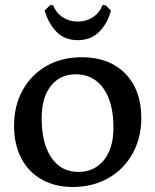

<svg xmlns="http://www.w3.org/2000/svg" viewBox="-20 -736 619 765"><path d="M36 -235Q36 -315 70.5 -377Q105 -439 166 -473.5Q227 -508 306 -508Q415 -508 479 -443Q543 -378 543 -266Q543 -186 508 -123.5Q473 -61 411 -26Q349 9 270 9Q199 9 146 -21Q93 -51 64.5 -106Q36 -161 36 -235ZM432 -227Q432 -328 392 -384Q352 -440 282 -440Q219 -440 182.5 -393.5Q146 -347 146 -265Q146 -164 185 -107.5Q224 -51 292 -51Q356 -51 394 -98Q432 -145 432 -227ZM158 -694 179 -715 191 -716Q204 -684 230.5 -667Q257 -650 290 -650Q323 -650 349.5 -667Q376 -684 389 -716L401 -715L422 -694Q409 -644 376 -610Q343 -576 290 -576Q237 -576 204.5 -610Q172 -644 158 -694Z"/></svg>

Font: Alegreya SC Medium
Style: Regular
Weight: 500
Designer: Juan Pablo del Peral
Foundry: Huerta Tipografica
Version: Version 2.007; ttfautohint (v1.6)